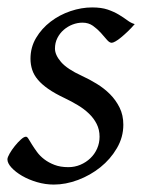

<svg xmlns="http://www.w3.org/2000/svg" viewBox="-22 -477 389 517"><path d="M340.8 -412.1Q331.1 -400.9 321.5 -391.8Q312 -382.8 303.7 -376Q295.4 -369.1 288.8 -365.5Q282.2 -361.8 278.8 -361.8Q272.5 -361.8 265.4 -370.4Q258.3 -378.9 249.3 -388.9Q240.2 -398.9 228.3 -407.5Q216.3 -416 200.2 -416Q186.5 -416 173.3 -410.9Q160.2 -405.8 149.7 -396.7Q139.2 -387.7 132.6 -374.8Q126 -361.8 126 -346.2Q126 -329.1 142.3 -310.1Q158.7 -291 198.2 -272.9Q218.3 -263.7 238.3 -251.5Q258.3 -239.3 274.2 -223.4Q290 -207.5 300 -187.3Q310.1 -167 310.1 -141.1Q310.1 -107.4 292.7 -77.9Q275.4 -48.3 248.3 -26.6Q221.2 -4.9 188 7.6Q154.8 20 123 20Q100.1 20 77.6 13.4Q55.2 6.8 37.6 -3.4Q20 -13.7 9 -25.6Q-2 -37.6 -2 -47.9Q-2 -53.2 3.9 -63.5Q9.8 -73.7 17.8 -83.7Q25.9 -93.8 34.2 -101.3Q42.5 -108.9 47.9 -108.9Q51.3 -108.9 54.9 -102.8Q58.6 -96.7 64.2 -87.6Q69.8 -78.6 77.6 -67.9Q85.4 -57.1 97.2 -48.1Q108.9 -39.1 124.8 -33Q140.6 -26.9 162.1 -26.9Q179.2 -26.9 194.6 -33.4Q210 -40 221.4 -51Q232.9 -62 239.5 -76.9Q246.1 -91.8 246.1 -108.9Q246.1 -127.9 238.3 -143.3Q230.5 -158.7 217.5 -171.1Q204.6 -183.6 187.5 -193.8Q170.4 -204.1 151.9 -212.9Q126 -225.1 108.4 -237.3Q90.8 -249.5 80.1 -262.2Q69.3 -274.9 64.7 -289.1Q60.1 -303.2 60.1 -318.8Q60.1 -349.6 75.2 -375Q90.3 -400.4 114.3 -418.7Q138.2 -437 167.7 -447Q197.3 -457 226.1 -457Q251 -457 268.1 -451.2Q285.2 -445.3 298.1 -437.5Q311 -429.7 320.8 -422.4Q330.6 -415 340.8 -412.1Z"/></svg>

Font: Akkhara
Style: Italic
Weight: 400
Italic angle: -7°
Designer: J. Victor Gaultney
Version: Version 1.00 June 13, 2006, initial release